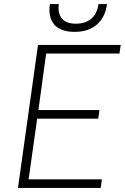

<svg xmlns="http://www.w3.org/2000/svg" viewBox="-20 -920 611 940"><path d="M166 -700H571L565 -658H206L168 -381H467L461 -339H162L120 -42H479L473 0H68ZM345 -764Q277 -764 246 -799.5Q215 -835 224 -900H268Q262 -854 283.5 -829Q305 -804 351 -804Q399 -804 427.5 -829Q456 -854 462 -900H504Q495 -835 454 -799.5Q413 -764 345 -764Z"/></svg>

Font: Retni Sans Light
Style: Italic
Weight: 300
Italic angle: -8°
Designer: Vitaly Kuzmin
Foundry: ParaType Ltd.
Version: Version 1.00;June 10, 2019;FontCreator 11.5.0.2425 64-bit; t